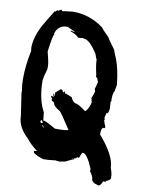

<svg xmlns="http://www.w3.org/2000/svg" viewBox="-90 -770 699 938"><g transform="rotate(10 259.5 -301.0)"><path d="M138.2 -708 142.1 -701.2Q152.3 -703.6 196.8 -708Q279.8 -708 349.1 -656.2Q349.1 -652.3 388.2 -613.3Q388.2 -609.4 425.3 -559.6Q425.3 -555.2 442.9 -514.6Q460.4 -467.3 468.3 -394Q465.8 -368.2 462.4 -368.2L464.4 -364.3Q454.6 -351.1 454.6 -316.9Q456.5 -312.5 456.5 -310.5Q452.6 -310.5 452.6 -303.7L454.6 -273.9Q454.6 -265.1 448.7 -248L444.8 -250H442.9L437 -228.5V-224.6Q437 -219.7 439 -215.8Q437 -211.9 437 -207Q440.9 -206.5 440.9 -203.1V-196.3Q443.4 -196.3 448.7 -179.2Q448.7 -176.3 442.9 -172.9Q440.9 -172.9 440.9 -174.8Q429.2 -174.8 429.2 -140.6Q509.3 -47.9 509.3 11.7Q519 37.1 519 54.7V63.5Q517.1 70.3 497.6 78.6Q497.6 83 493.7 83H483.9Q474.1 106.4 466.3 106.4Q429.2 99.6 429.2 78.6Q429.2 68.8 411.6 43.9Q413.6 36.6 413.6 35.6Q383.3 -37.6 362.8 -37.6Q356.4 -37.6 349.1 -11.7L345.2 -9.8Q341.3 -11.7 339.4 -11.7Q339.4 -9.8 325.7 -1V-5.4H323.7V-1Q325.7 -1 325.7 1Q321.8 1 282.7 20.5Q272.9 20.5 257.3 24.9Q240.2 22.5 235.8 22.5Q202.1 26.9 181.2 26.9H175.3Q126.5 10.3 126.5 1Q126.5 -1 124.5 -5.4Q132.8 -5.4 140.1 -7.3Q106.4 -31.7 85.4 -59.1Q32.7 -107.9 32.7 -162.1L15.1 -280.3H17.1Q11.2 -313 11.2 -340.3Q11.7 -413.6 26.9 -482.4Q24.9 -494.1 24.9 -499.5Q24.9 -547.9 54.2 -606.9Q83.5 -658.2 106.9 -694.8L110.8 -692.9Q110.8 -696.3 118.7 -701.2H120.6L124.5 -699.2Q124.5 -702.6 138.2 -708ZM122.6 -587.4Q124.5 -583.5 124.5 -581.1Q117.7 -581.1 106.9 -495.1Q120.6 -442.9 120.6 -426.3V-411.1Q106.9 -361.3 106.9 -353.5Q106.9 -258.8 140.1 -198.7L144 -162.1Q142.1 -162.1 142.1 -160.2Q155.8 -160.2 206.5 -129.9H233.9Q272.9 -131.3 272.9 -136.2Q219.7 -217.8 216.3 -217.8Q181.2 -237.8 181.2 -254.4Q167.5 -261.7 167.5 -265.1V-267.6L169.4 -271.5Q166.5 -271.5 159.7 -284.7H161.6L173.3 -282.2H175.3Q169.4 -290 169.4 -297.4Q173.8 -297.4 175.3 -286.6H177.2Q177.2 -298.8 179.2 -301.8Q177.2 -301.8 177.2 -303.7Q185.5 -308.6 202.6 -325.2Q214.4 -321.8 214.4 -312.5H220.2V-316.9H224.1Q224.1 -311.5 228 -306.2Q230 -306.2 230 -308.1Q231 -308.1 261.2 -295.4Q272.5 -267.6 292.5 -267.6Q315.9 -256.8 337.4 -239.3Q356 -254.4 362.8 -291Q358.9 -291 358.9 -295.4V-297.4L360.8 -301.8Q356.9 -301.8 356.9 -306.2V-308.1Q368.7 -335.9 368.7 -344.7V-346.7Q364.7 -352.1 364.7 -353.5Q370.1 -368.2 374.5 -389.6Q368.7 -413.6 360.8 -413.6V-421.9Q349.1 -473.6 349.1 -499.5Q346.2 -499.5 339.4 -522.9Q298.8 -587.4 271 -587.4Q269 -587.4 265.1 -589.8Q254.4 -587.4 247.6 -587.4H241.7Q229 -601.6 200.7 -611.3V-615.2Q215.3 -611.3 218.3 -611.3V-615.2Q213.4 -615.2 183.1 -630.4H179.2Q136.2 -630.4 122.6 -587.4ZM134.3 -160.2 130.4 -151.4Q134.3 -151.4 134.3 -145L144 -147Q141.6 -155.8 134.3 -160.2ZM142.1 -136.2Q142.1 -133.3 151.9 -125.5H153.8Q153.8 -127.9 144 -136.2ZM315.9 -2.9V-1H319.8V-2.9Z"/></g></svg>

Font: Mister Brush
Style: Regular
Weight: 400
Designer: GGBotNet
Foundry: GGBotNet
Version: 1.00